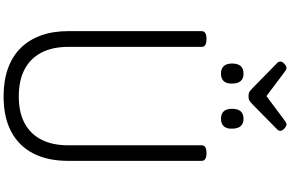

<svg xmlns="http://www.w3.org/2000/svg" viewBox="-294 -1308 1621 1073"><g transform="rotate(90 516.5 -771.5)"><path d="M519 19Q432 19 364 -5Q296 -29 249.5 -75.5Q203 -122 178.5 -189Q154 -256 154 -342V-1088Q154 -1102 165 -1108.5Q176 -1115 198 -1115Q220 -1115 231 -1108.5Q242 -1102 242 -1088V-342Q242 -254 274 -192.5Q306 -131 367.5 -98.5Q429 -66 519 -66Q608 -66 668.5 -98.5Q729 -131 760.5 -192.5Q792 -254 792 -342V-1088Q792 -1102 803 -1108.5Q814 -1115 836 -1115Q879 -1115 879 -1088V-342Q879 -227 837 -146Q795 -65 714.5 -23Q634 19 519 19ZM391 -1196Q364 -1196 349.5 -1211.5Q335 -1227 335 -1258Q335 -1290 349 -1306Q363 -1322 392 -1322Q419 -1322 433 -1306Q447 -1290 447 -1258Q448 -1227 433.5 -1211.5Q419 -1196 391 -1196ZM644 -1196Q616 -1196 602 -1211.5Q588 -1227 588 -1258Q588 -1290 602 -1306Q616 -1322 644 -1322Q671 -1322 685 -1306Q699 -1290 699 -1258Q700 -1227 685.5 -1211.5Q671 -1196 644 -1196ZM676 -1562Q685 -1562 698 -1550.5Q711 -1539 711 -1528Q711 -1526 710.5 -1522Q710 -1518 705 -1512L561 -1370Q554 -1364 545.5 -1357Q537 -1350 517 -1350Q498 -1350 490 -1357Q482 -1364 475 -1370L330 -1512Q325 -1518 324.5 -1522Q324 -1526 324 -1528Q324 -1539 337 -1550.5Q350 -1562 359 -1562Q366 -1562 371.5 -1558.5Q377 -1555 384 -1550L517 -1450L651 -1550Q659 -1555 664 -1558.5Q669 -1562 676 -1562Z"/></g></svg>

Font: Playwrite FR Moderne
Style: Regular
Weight: 400
Designer: Veronika Burian, José Scaglione
Foundry: TypeTogether
Version: Version 1.002